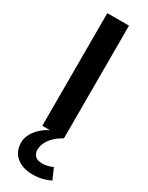

<svg xmlns="http://www.w3.org/2000/svg" viewBox="-242 -731 786 1020"><g transform="rotate(30 150.5 -220.5)"><path d="M217 0Q189 16 171 32.5Q153 49 143 65Q133 81 129 95.5Q125 110 125 123Q125 145 139 159.5Q153 174 183 174Q203 174 220 169Q237 164 247 159L276 225Q227 250 170 250Q105 250 68 218.5Q31 187 31 133Q31 95 57 60Q83 25 130 0H84V-691H217Z"/></g></svg>

Font: Qnwhxotralxmqkhsjrfbfhwcoqn
Style: Regular
Weight: 500
Designer: Carrois Corporate & Edenspiekermann
Foundry: Carrois Corporate GbR & Edenspiekermann AG
Version: Version 2.001